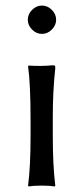

<svg xmlns="http://www.w3.org/2000/svg" viewBox="-20 -668 300 691"><path d="M95.5 -561.5Q80 -577 80 -597Q80 -617 95.5 -632.5Q111 -648 131 -648Q151 -648 166.5 -632.5Q182 -617 182 -597Q182 -577 166.5 -561.5Q151 -546 131 -546Q111 -546 95.5 -561.5ZM90 -235Q90 -368 81 -429L83 -432Q126 -429 170 -433Q176 -433 177.5 -431.5Q179 -430 179 -423Q170 -339 170 -251V-180Q170 -71 179 0L177 3Q159 0 130 0Q101 0 83 3L81 0Q90 -67 90 -180Z"/></svg>

Font: Libertinus Sans
Style: Regular
Weight: 400
Designer: Philipp H. Poll
Foundry: Khaled Hosny
Version: Version 6.1